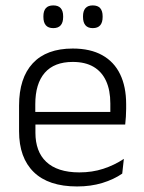

<svg xmlns="http://www.w3.org/2000/svg" viewBox="-20 -679 532 710"><path d="M265 10.5Q159.5 10.5 105 -42.5Q50.5 -95.5 50.5 -193.5V-288.5Q50.5 -390.5 101.2 -445Q152 -499.5 249 -499.5Q314 -499.5 358 -475Q402 -450.5 424.2 -404.5Q446.5 -358.5 446.5 -294V-276.5Q446.5 -262 445.5 -247.5Q444.5 -233 443 -218.5H387Q388 -240.5 388 -260.2Q388 -280 388 -296.5Q388 -345.5 372.2 -379.8Q356.5 -414 325.8 -432Q295 -450 249 -450Q180.5 -450 145.5 -409.8Q110.5 -369.5 110.5 -293.5V-246L111 -238V-187.5Q111 -154 120.8 -127Q130.5 -100 150.8 -80.8Q171 -61.5 201.8 -51.5Q232.5 -41.5 273.5 -41.5Q321 -41.5 361.8 -54.8Q402.5 -68 438 -91.5L432 -37Q401 -15.5 358.5 -2.5Q316 10.5 265 10.5ZM82 -218.5V-265H429.5V-218.5ZM177 -575Q158.5 -575 149.5 -585.5Q140.5 -596 140.5 -616V-619Q140.5 -638.5 149.5 -648.8Q158.5 -659 177 -659Q195.5 -659 204.5 -648.8Q213.5 -638.5 213.5 -619V-616Q213.5 -596 204.5 -585.5Q195.5 -575 177 -575ZM323 -575Q305 -575 296 -585.5Q287 -596 287 -616V-619Q287 -638.5 296 -648.8Q305 -659 323 -659Q341.5 -659 350.5 -648.8Q359.5 -638.5 359.5 -619V-616Q359.5 -596 350.5 -585.5Q341.5 -575 323 -575Z"/></svg>

Font: Anek Odia Light
Style: Regular
Weight: 300
Designer: Yesha Goshar & Mahesh Sahu (Odia), Yesha Goshar (Latin)
Foundry: Ek Type
Version: Version 1.003